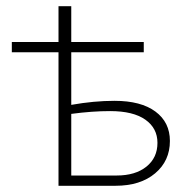

<svg xmlns="http://www.w3.org/2000/svg" viewBox="-20 -597 605 617"><path d="M348 -273Q433 -273 479.5 -238.5Q526 -204 526 -144Q526 -80 478.5 -40Q431 0 351 0H168V-429H18V-462H168V-577H209V-462H442V-429H209V-260Q282 -273 348 -273ZM355 -33Q415 -33 450.5 -61.5Q486 -90 486 -138Q486 -185 447 -212.5Q408 -240 334 -240Q276 -240 209 -231V-33Z"/></svg>

Font: EauTestSC Light
Style: Regular
Weight: 300
Designer: Christian Thalmann (Catharsis Fonts)
Version: Version 0.001;PS 000.001;hotconv 1.0.88;makeotf.lib2.5.64775